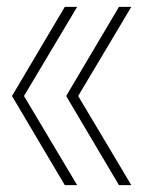

<svg xmlns="http://www.w3.org/2000/svg" viewBox="-20 -540 442 560"><path d="M169 0 15 -260 169 -520H205L50 -260L205 0ZM327 0 173 -260 327 -520H363L208 -260L363 0Z"/></svg>

Font: M PLUS 2 ExtraLight
Style: Regular
Weight: 250
Designer: Coji Morishita
Foundry: UNDERFOREST DESIGN
Version: Version 1.001